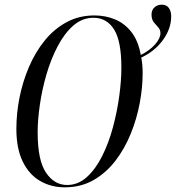

<svg xmlns="http://www.w3.org/2000/svg" viewBox="-20 -790 752 821"><path d="M257 11Q198 11 151 -16.5Q104 -44 77 -99.5Q50 -155 50 -239Q50 -305 63.5 -373Q77 -441 104 -504Q131 -567 171 -616.5Q211 -666 264.5 -695Q318 -724 384 -724Q431 -724 472 -707Q513 -690 542 -653Q571 -616 582 -555Q620 -574 643 -600Q666 -626 666 -648Q666 -663 656.5 -673Q647 -683 637.5 -695Q628 -707 628 -728Q628 -747 640.5 -758.5Q653 -770 672 -770Q692 -770 702 -756Q712 -742 712 -720Q712 -667 676.5 -618.5Q641 -570 584 -544Q590 -514 590 -477Q590 -416 577.5 -349Q565 -282 539 -218Q513 -154 473.5 -102.5Q434 -51 380 -20Q326 11 257 11ZM267 1Q314 1 351.5 -33Q389 -67 417 -123Q445 -179 463 -246Q481 -313 490 -379.5Q499 -446 499 -501Q499 -615 467.5 -664.5Q436 -714 380 -714Q332 -714 294 -681Q256 -648 227 -593Q198 -538 179 -473Q160 -408 150.5 -342.5Q141 -277 141 -224Q141 -105 176.5 -52Q212 1 267 1Z"/></svg>

Font: Noto Serif Display ExtraCondensed
Style: Italic
Weight: 400
Width: 2
Italic angle: -12°
Designer: Monotype Design Team
Foundry: Monotype Imaging Inc.
Version: Version 2.009